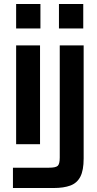

<svg xmlns="http://www.w3.org/2000/svg" viewBox="-20 -724 486 964"><path d="M45 220V118H226Q260 118 270 108.5Q280 99 280 67V-496H400V72Q400 131 383.5 163Q367 195 333.5 207.5Q300 220 249 220ZM61 0V-496H181V0ZM61 -581V-704H183V-581ZM276 -581V-704H398V-581Z"/></svg>

Font: Host Grotesk SemiBold
Style: Regular
Weight: 600
Designer: Doukan Karapınar
Foundry: Element Type
Version: Version 1.003